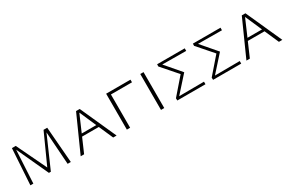

<svg xmlns="http://www.w3.org/2000/svg" viewBox="83 -1300 3202 2139"><g transform="rotate(-30 1684.0 -231.0)"><path d="M572 0 543 -421 366 -17H341L154 -423L131 0H93L122 -462H171L355 -78L529 -462H576L613 0Z M1078 -182H863L784 0H740L947 -462H994L1202 0H1158ZM1064 -214 970 -429 877 -214Z M1647 -428H1376V0H1334V-462H1647Z M1773 -462H1815V0H1773Z M2345 -429 2038 -431 2207 -234 2025 -31 2345 -33V0H1983L1982 -29L2162 -236L1989 -434L1990 -462H2345Z M2805 -429 2498 -431 2667 -234 2485 -31 2805 -33V0H2443L2442 -29L2622 -236L2449 -434L2450 -462H2805Z M3210 -182H2995L2916 0H2872L3079 -462H3126L3334 0H3290ZM3196 -214 3102 -429 3009 -214Z"/></g></svg>

Font: Ysabeau SC Light
Style: Regular
Weight: 300
Designer: Christian Thalmann (Catharsis Fonts)
Version: Version 0.003